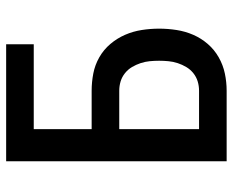

<svg xmlns="http://www.w3.org/2000/svg" viewBox="-88 -688 775 640"><g transform="rotate(-90 300.0 -367.5)"><path d="M83 0V-735H473V-643H190V-450H318Q347 -450 375.5 -444.5Q404 -439 429.5 -424.5Q455 -410 474 -387.5Q493 -365 504.5 -338.5Q516 -312 520.5 -283Q525 -254 525 -225Q525 -196 520.5 -167Q516 -138 504.5 -111.5Q493 -85 474 -63Q455 -41 429.5 -26.5Q404 -12 375.5 -6Q347 0 318 0ZM318 -92Q334 -92 349 -96.5Q364 -101 376.5 -111Q389 -121 397 -134.5Q405 -148 410 -163Q415 -178 416.5 -194Q418 -210 418 -225Q418 -241 416.5 -256.5Q415 -272 410 -287Q405 -302 397 -315.5Q389 -329 376.5 -339Q364 -349 349 -353.5Q334 -358 318 -358H190V-92Z"/></g></svg>

Font: Iosevka Curly SmBdEx
Style: Regular
Weight: 600
Width: 7
Monospace: yes
Designer: Belleve Invis
Foundry: Belleve Invis
Version: Version 11.1.0; ttfautohint (v1.8.3)